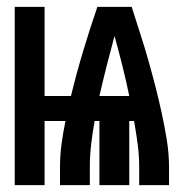

<svg xmlns="http://www.w3.org/2000/svg" viewBox="-20 -540 540 560"><path d="M23 0V-520H110V-260H187Q203 -326 222.5 -391Q242 -456 264 -520H364Q376 -482 388.5 -443.5Q401 -405 412 -366.5Q423 -328 433 -289Q443 -250 451.5 -211Q460 -172 466.5 -132Q473 -92 473 -52V0H386V-52Q386 -86 381.5 -120Q377 -154 371 -187H357V0H270V-187H256Q250 -154 246 -120Q242 -86 242 -52V0H155V-52Q155 -86 159.5 -120Q164 -154 171 -187H110V0ZM270 -260H357Q348 -304 337 -348Q326 -392 314 -435Q302 -391 291 -347.5Q280 -304 270 -260Z"/></svg>

Font: Iosevka Term Curly Heavy
Style: Regular
Weight: 900
Designer: Belleve Invis
Foundry: Belleve Invis
Version: Version 32.3.0